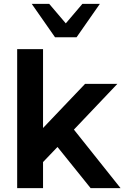

<svg xmlns="http://www.w3.org/2000/svg" viewBox="-20 -973 644 993"><path d="M586.9 -539.1H419.9L202.6 -311V-718.8H68.8V0H202.6V-134.8L277.3 -212.9L448.7 0H603.5L362.3 -302.7ZM376 -780.3 496.6 -953.1H406.2L320.3 -852.1L234.4 -953.1H144L264.6 -780.3Z"/></svg>

Font: Winston SemiBold
Style: Regular
Weight: 600
Designer: Vernon Adams, Kim Jin-seong, David Berlow, Cristiano Sobral
Foundry: The Winston Project Authors
Version: Version 3.004